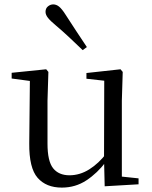

<svg xmlns="http://www.w3.org/2000/svg" viewBox="-20 -838 693 873"><path d="M261 15Q190 15 151 -29.5Q112 -74 113 -186L116 -484L138 -467L33 -481V-507L190 -523L200 -511L196 -380V-185Q196 -105 221.5 -73Q247 -41 296 -41Q343 -41 386 -68Q429 -95 465 -142L488 -103H462Q423 -51 373 -18Q323 15 261 15ZM456 9 453 -114V-116L454 -471L373 -480V-506L528 -523L538 -511L534 -380V-35L610 -27V0ZM375 -624 356 -610Q326 -639 295 -668Q264 -697 232 -724Q209 -743 198 -757Q187 -771 187 -784Q187 -800 198 -809Q209 -818 222 -818Q236 -818 248.5 -808Q261 -798 277 -773Q302 -734 326.5 -697Q351 -660 375 -624Z"/></svg>

Font: Noto Serif SC ExtraLight
Style: Regular
Weight: 400
Version: Version 2.002-H1;hotconv 1.1.0;makeotfexe 2.6.0